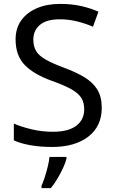

<svg xmlns="http://www.w3.org/2000/svg" viewBox="-20 -744 589 985"><path d="M502 -191Q502 -96 433 -43Q364 10 247 10Q187 10 136 1Q85 -8 51 -24V-110Q87 -94 140.5 -81Q194 -68 251 -68Q331 -68 371.5 -99Q412 -130 412 -183Q412 -218 397 -242Q382 -266 345.5 -286.5Q309 -307 244 -330Q153 -363 106.5 -411Q60 -459 60 -542Q60 -599 89 -639.5Q118 -680 169.5 -702Q221 -724 288 -724Q347 -724 396 -713Q445 -702 485 -684L457 -607Q420 -623 376.5 -634Q333 -645 286 -645Q219 -645 185 -616.5Q151 -588 151 -541Q151 -505 166 -481Q181 -457 215 -438Q249 -419 307 -397Q370 -374 413.5 -347.5Q457 -321 479.5 -284Q502 -247 502 -191ZM321 70Q317 88 304.5 115.5Q292 143 275.5 171Q259 199 241 221H193V209Q201 192 209.5 165.5Q218 139 225 110.5Q232 82 234 61H321Z"/></svg>

Font: Noto Sans Masaram Gondi
Style: Regular
Weight: 400
Designer: Ek Type & Mukund Gokhale
Foundry: Ek Type
Version: Version 1.004; ttfautohint (v1.8.4.7-5d5b)